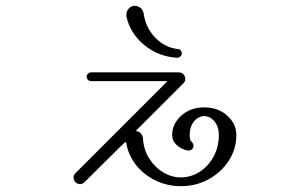

<svg xmlns="http://www.w3.org/2000/svg" viewBox="-20 -627 1040 658"><path d="M412 -141Q406 -138 393 -125L270 -3Q263 4 255 4Q245 4 238.5 -2.5Q232 -9 232 -19Q232 -27 239 -34L554 -349H292Q286 -349 281.5 -353.5Q277 -358 277 -364Q277 -370 281.5 -374.5Q286 -379 292 -379H592Q602 -379 608.5 -372.5Q615 -366 615 -356Q615 -348 608 -341L445 -178Q456 -177 462.5 -170Q469 -163 470 -153Q472 -115 491 -84.5Q510 -54 539 -36.5Q568 -19 600 -19Q634 -19 664 -38Q694 -57 712 -90.5Q730 -124 730 -164Q730 -193 715 -211Q700 -229 680 -229Q660 -229 645 -211Q630 -193 630 -164Q630 -146 637 -141Q643 -135 643 -127Q643 -120 638 -115.5Q633 -111 626 -111H623Q601 -116 585.5 -130Q570 -144 570 -164Q570 -203 601.5 -231Q633 -259 680 -259Q727 -259 758.5 -231Q790 -203 790 -164Q790 -117 764.5 -77Q739 -37 695.5 -13Q652 11 600 11Q552 11 511 -9.5Q470 -30 444 -64.5Q418 -99 412 -141ZM413 -572V-577Q413 -589 421.5 -598Q430 -607 442 -607Q453 -607 461.5 -600Q470 -593 472 -582Q479 -532 512 -498Q545 -464 589 -459Q595 -459 599 -454.5Q603 -450 603 -444Q603 -438 598 -433.5Q593 -429 587 -429Q522 -433 473.5 -473.5Q425 -514 413 -572Z"/></svg>

Font: GL-CurulMinamoto Light
Style: Regular
Weight: 300
Designer: Eunice (kana); Ryoko NISHIZUKA 西塚涼子 (ideographs); Frank Grießhammer (Latin, Greek & Cyrillic); Wenlong ZHANG
Foundry: Gutenberg Labo; Adobe
Version: Version 1.002